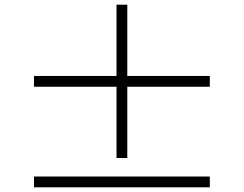

<svg xmlns="http://www.w3.org/2000/svg" viewBox="-20 -808 1040 819"><path d="M523 -134V-438H875V-484H523V-788H477V-484H125V-438H477V-134ZM125 -55V-9H875V-55Z"/></svg>

Font: Noto Serif CJK JP SemiBold
Style: Regular
Weight: 600
Designer: Ryoko NISHIZUKA 西塚涼子 (kana & ideographs); Frank Grießhammer (Latin, Greek & Cyrillic); Wenlong ZHANG 张文龙 (bopomofo); San
Foundry: Adobe
Version: Version 2.001;hotconv 1.1.0;makeotfexe 2.6.0